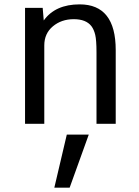

<svg xmlns="http://www.w3.org/2000/svg" viewBox="-20 -572 640 887"><path d="M390.1 49.8 301.8 294.9H231L288.6 49.8ZM348.1 -551.8Q514.6 -551.8 514.6 -340.8V0H425.8V-330.1Q425.8 -386.7 419.9 -411.1Q414.1 -435.5 402.3 -451.2Q377.4 -483.4 320.8 -483.4Q263.7 -483.4 224.1 -450.2Q184.6 -417 184.6 -362.3V0H95.7V-535.6H177.2L182.1 -477.5Q235.4 -551.8 348.1 -551.8Z"/></svg>

Font: Oxygen Mono
Style: Regular
Weight: 400
Designer: Vernon Adams
Foundry: Vernon Adams
Version: Version 0.201; ttfautohint (v0.8) -r 50 -G 200 -x